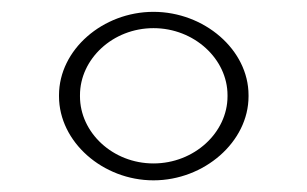

<svg xmlns="http://www.w3.org/2000/svg" viewBox="-20 -726 521 326"><path d="M240.6 -448.5C171.3 -448.5 115.8 -501 115.8 -562.4V-564.4C115.8 -625.7 171.3 -678.2 240.6 -678.2C309.9 -678.2 366.3 -625.7 366.3 -564.4V-562.4C366.3 -501 309.9 -448.5 240.6 -448.5ZM240.6 -419.8C326.7 -419.8 402 -485.1 402 -562.4V-564.4C402 -641.6 326.7 -705.9 240.6 -705.9C154.5 -705.9 80.2 -641.6 80.2 -564.4V-562.4C80.2 -485.1 154.5 -419.8 240.6 -419.8Z"/></svg>

Font: Meinily
Style: Regular
Weight: 500
Designer: Paul Hayes
Foundry: Paul Hayes
Version: Version 1.0; ttfautohint (v1.8.4.7-5d5b)